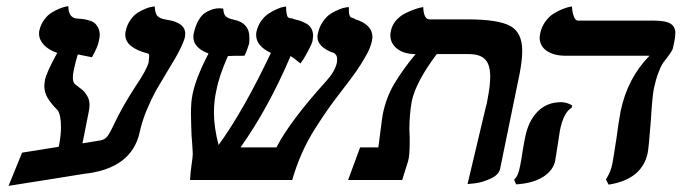

<svg xmlns="http://www.w3.org/2000/svg" viewBox="-20 -585 2215 624"><path d="M301.8 -127.9Q318.4 -129.9 327.1 -139.6Q335.9 -149.9 349.1 -178.2Q377.9 -239.7 422.9 -308.1Q456.5 -357.9 462.9 -381.8Q464.8 -397.5 464.8 -400.9Q464.8 -411.1 460.9 -411.1Q387.2 -429.7 387.2 -472.2Q387.2 -479 388.2 -482.9Q392.6 -503.9 403.8 -520Q415 -536.1 428.2 -544.2Q441.4 -552.2 453.9 -557.1Q466.3 -562 474.6 -563L482.9 -564Q483.9 -542 491.5 -533.2Q499 -524.4 521 -521Q582 -512.2 582 -475.1Q582 -473.6 581.5 -470Q581.1 -466.3 581.1 -464.8Q578.1 -451.7 567.9 -430.4Q557.6 -409.2 548.8 -394.5L521 -348.1Q495.1 -304.7 485.4 -288.1Q471.7 -262.7 456.1 -225.6Q441.4 -189.9 434.1 -155.8Q408.2 -36.6 252.9 -20L128.4 0Q42 13.2 7.8 19L51.8 -88.9L170.9 -107.9Q178.2 -143.6 178.2 -170.9Q178.2 -211.9 167 -227.1Q146 -248 135 -266.4Q124 -284.7 124 -306.2Q124 -310.5 126 -324.2Q129.9 -347.7 166 -413.1Q139.2 -421.9 123 -438.7Q106.9 -455.6 106.9 -476.1Q106.9 -481.9 107.9 -485.8Q112.3 -505.4 123.5 -520.8Q134.8 -536.1 147.7 -543.9Q160.6 -551.8 173.1 -556.9Q185.5 -562 193.8 -563.5L202.1 -564.9Q202.1 -528.8 228 -524.9Q240.7 -523.9 248 -523.2Q255.4 -522.5 267.6 -519.3Q279.8 -516.1 286.6 -510.7Q293.5 -505.4 298.8 -495.4Q304.2 -485.4 304.2 -471.2Q304.2 -463.9 300.8 -450.2Q299.3 -436 278.8 -398.9Q243.7 -406.2 232.9 -408.2Q226.1 -386.2 221.2 -363.8Q216.8 -345.7 216.8 -333Q216.8 -318.4 223.1 -312Q241.7 -297.9 249 -291.7Q256.3 -285.6 263.7 -272.7Q271 -259.8 271 -244.1Q271 -233.4 268.1 -220.2L248 -119.1Q252.4 -120.1 271.5 -123Q290.5 -126 301.8 -127.9Z M1188.5 -451.2Q1184.6 -430.2 1168.5 -402.3Q1152.3 -373.5 1137.2 -352.5Q1124 -333.5 1092.8 -293Q1063.5 -254.9 1047.4 -232.2Q1031.2 -209.5 1005.6 -169.4Q980 -129.4 961.4 -87.6Q942.9 -45.9 929.7 0H597.7Q598.6 -22.5 602.5 -48.8Q606.4 -75.2 606.4 -83V-87.9Q604.5 -124.5 602.5 -145Q600.6 -198.7 600.6 -217.8Q600.6 -252.9 605.5 -276.9Q615.7 -330.6 657.7 -411.1Q608.4 -429.7 608.4 -464.8Q608.4 -472.2 609.4 -475.1Q614.7 -501 625.2 -519Q635.7 -537.1 648.9 -544.7Q662.1 -552.2 672.4 -555.2Q682.6 -558.1 693.4 -558.1L705.6 -557.1Q706.5 -539.6 713.1 -532.5Q719.7 -525.4 739.7 -521Q790.5 -510.7 790.5 -463.9Q790.5 -450.7 789.6 -442.9Q781.7 -417 774.4 -403.8Q730.5 -403.8 721.7 -402.8H720.7Q691.9 -337.9 683.6 -293Q675.3 -257.8 675.3 -219.2Q675.3 -170.9 690.4 -113.8Q772 -226.1 860.4 -413.1Q812.5 -435.5 812.5 -471.2Q812.5 -478 813.5 -481.9Q817.9 -502 829.3 -517.6Q840.8 -533.2 854 -541.5Q867.2 -549.8 879.9 -555.4Q892.6 -561 900.9 -562.5L909.7 -564Q909.7 -547.9 911.9 -539.1Q914.1 -530.3 916 -528.8Q918 -527.3 922.4 -525.9Q923.8 -525.9 926.8 -525.4Q929.7 -524.9 930.7 -524.9Q932.6 -523.4 934.6 -522.9Q947.8 -520 956.3 -517.1Q964.8 -514.2 975.6 -508.3Q986.3 -502.4 991.9 -492.2Q997.6 -481.9 997.6 -467.8Q997.6 -464.8 995.6 -451.2Q993.2 -441.9 980.5 -417.7Q967.8 -393.6 956.5 -378.9Q932.6 -398.4 924.3 -402.8Q852.5 -233.9 761.7 -106H878.4Q922.4 -191.4 1040.5 -321.8Q1068.8 -353 1074.7 -380.9Q1075.7 -385.7 1075.7 -393.1Q1075.7 -409.2 1060.5 -415V-414.1Q1011.7 -433.6 1011.7 -464.8Q1011.7 -471.2 1012.7 -474.1Q1017.1 -497.1 1029.3 -514.6Q1041.5 -532.2 1055.4 -540.8Q1069.3 -549.3 1082.8 -554.7Q1096.2 -560.1 1105 -561L1113.8 -562V-550.8Q1113.8 -541.5 1115.7 -536.1Q1117.7 -530.8 1119.4 -529.5Q1121.1 -528.3 1124.5 -526.9Q1131.8 -525.4 1133.3 -523.9H1131.3Q1131.3 -522.9 1133.3 -522.9Q1190.4 -505.4 1190.4 -464.8Q1190.4 -460.9 1188.5 -451.2Z M1499.5 13.2 1558.6 -235.8Q1562.5 -248 1564.5 -262.2Q1573.2 -306.6 1573.2 -335.9Q1573.2 -375 1556.6 -392.1Q1540 -409.2 1504.4 -409.2H1399.4Q1332 -319.3 1318.4 -256.8Q1310.5 -212.4 1310.5 -165Q1310.5 -160.2 1311 -150.9Q1311.5 -141.6 1311.5 -137.2V-120.1Q1311.5 -79.1 1306.2 -61L1287.1 0H1111.3L1150.4 -106H1209.5L1211.9 -122.6Q1213.9 -135.7 1214.4 -143.1Q1223.1 -210.9 1224.1 -213.9Q1234.9 -268.1 1261.7 -313.2Q1288.6 -358.4 1330.6 -409.2Q1292.5 -409.2 1270.5 -426.8Q1248.5 -444.3 1248.5 -471.2Q1248.5 -475.1 1250.5 -484.9Q1253.9 -502.4 1265.9 -516.8Q1277.8 -531.2 1292.7 -539.3Q1307.6 -547.4 1322 -552.7Q1336.4 -558.1 1345.7 -560.1L1355.5 -562Q1356.9 -522 1376.5 -522H1500.5Q1599.1 -522 1638.2 -500.7Q1677.2 -479.5 1677.2 -419.9Q1677.2 -388.7 1668.5 -344.2L1605.5 -37.1Q1601.6 -17.1 1575.2 -4.9Q1548.3 7.8 1523.9 10.7Z M1799.8 -161.1Q1798.3 -152.8 1792 -110.8Q1790.5 -100.1 1787.6 -82.8Q1784.7 -65.4 1784.2 -62Q1777.3 -30.3 1744.6 -9.8Q1711.9 10.7 1657.2 14.2L1650.9 -1Q1664.6 -13.2 1669.9 -43.9Q1673.8 -61 1678.2 -91.8Q1683.6 -124.5 1687 -140.1Q1697.8 -192.9 1727.8 -222.9Q1757.8 -252.9 1803.2 -252.9Q1822.3 -252.9 1839.8 -242.2L1837.9 -234.9Q1811.5 -219.7 1799.8 -161.1ZM2105 -296.9Q2099.6 -268.1 2095.2 -192.9Q2088.4 -104.5 2085 -87.9Q2066.9 -2 1958 15.1L1949.2 -2Q1965.3 -26.4 1970.2 -53.2Q1972.2 -62 1983.9 -138.2Q1989.3 -181.6 1997.1 -224.1Q2019.5 -331.1 2090.8 -403.8H1819.8Q1779.3 -403.8 1756.6 -419.9Q1733.9 -436 1733.9 -462.9Q1733.9 -467.3 1735.8 -477.1Q1740.2 -498 1752.4 -514.9Q1764.6 -531.7 1778.8 -540.5Q1793 -549.3 1806.9 -554.9Q1820.8 -560.5 1830.1 -562.5L1838.9 -564Q1839.8 -544.9 1845 -531.5Q1850.1 -518.1 1857.9 -518.1H2102.1Q2143.1 -518.1 2158.9 -508.3Q2174.8 -498.5 2174.8 -478Q2174.8 -470.7 2172.9 -457L2168 -433.1Q2167.5 -428.2 2165 -423.1Q2162.6 -418 2160.2 -414.6L2153.3 -404.8L2146 -395Q2137.2 -384.3 2132.1 -376Q2127 -367.7 2119.1 -346.9Q2111.3 -326.2 2105 -296.9Z"/></svg>

Font: Linux Libertine G
Style: Semibold Italic
Weight: 600
Italic angle: -11.5°
Designer: Philipp H. Poll
Foundry: Philipp H. Poll
Version: Version 5.1.1